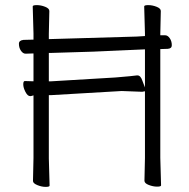

<svg xmlns="http://www.w3.org/2000/svg" viewBox="-20 -720 740 751"><path d="M432 -417Q504 -423 515 -425H518Q530 -425 537 -404L547 -378V-527L345 -518L181 -513H171V-402H181ZM607 -103 610 5Q610 10 594.5 10Q579 10 562 3.5Q545 -3 545 -13L547 -102V-363L536 -361L456 -364L182 -348H176H171V-100L174 6Q174 11 158.5 11Q143 11 126 4Q109 -3 109 -12L111 -102V-347Q102 -344 99 -344H98Q88 -344 79.5 -360.5Q71 -377 71 -390Q71 -403 77 -403H78L111 -402V-511L81 -510H80Q70 -510 62 -521.5Q54 -533 54 -549Q54 -562 72 -564L111 -565V-570V-589L108 -695Q108 -700 124 -700Q140 -700 156.5 -693.5Q173 -687 173 -677L171 -588V-572V-567L515 -577Q524 -578 547 -579V-584V-589L544 -695Q544 -700 560 -700Q576 -700 592.5 -693.5Q609 -687 609 -677L607 -588V-587V-582H626Q636 -582 644 -570.5Q652 -559 652 -543Q652 -530 636 -529L607 -528Z"/></svg>

Font: Moon Stars Kai T Light
Style: Regular
Weight: 300
Designer: GuiWonder
Version: Version 1.101